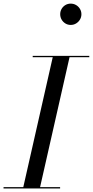

<svg xmlns="http://www.w3.org/2000/svg" viewBox="-60 -1066 525 1086"><path d="M70 0 240 -750H335L165 0ZM-40 0V-7.5H280V0ZM125 -742.5V-750H445V-742.5ZM340 -925Q323.5 -925 310 -933.2Q296.5 -941.5 288.5 -955.2Q280.5 -969 280.5 -985.5Q280.5 -1002 288.5 -1015.8Q296.5 -1029.5 310 -1037.5Q323.5 -1045.5 340 -1045.5Q356.5 -1045.5 370.2 -1037.5Q384 -1029.5 392.2 -1015.8Q400.5 -1002 400.5 -985.5Q400.5 -969 392.2 -955.2Q384 -941.5 370.2 -933.2Q356.5 -925 340 -925Z"/></svg>

Font: Bodoni Moda 28pt
Style: Italic
Weight: 400
Italic angle: -13°
Designer: Owen Earl
Foundry: indestructible type
Version: Version 2.004